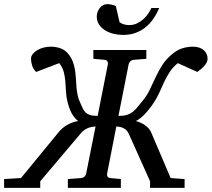

<svg xmlns="http://www.w3.org/2000/svg" viewBox="-63 -914 1030 934"><path d="M946.8 -628.9Q946.8 -620.1 942.9 -611.6Q939 -603 932.1 -595Q925.3 -586.9 916.3 -579.1Q907.2 -571.3 897 -564L801.8 -606.9Q777.8 -586.9 762.9 -564.2Q748 -541.5 736.3 -516.8Q724.6 -492.2 713.6 -466.6Q702.6 -440.9 686 -416Q664.1 -382.8 642.3 -359.9Q620.6 -336.9 598.1 -325.2Q623.5 -318.4 643.6 -304Q663.6 -289.6 671.9 -271L767.1 -47.9L835 -43V0H667V-32.2L563 -264.2Q554.7 -281.2 540.3 -289.3Q525.9 -297.4 502.9 -298.8L458 -68.8Q456.5 -62 460 -55.4Q463.4 -48.8 474.1 -47.9L524.9 -43V0H267.1V-43L331.1 -47.9Q341.8 -48.8 348.4 -55.4Q355 -62 356 -68.8L401.9 -298.8Q378.4 -297.4 360.8 -289.3Q343.3 -281.2 329.1 -264.2L132.8 -32.2V0H-43V-43L39.1 -47.9L222.2 -271Q238.8 -291.5 262.7 -305.7Q286.6 -319.8 316.9 -325.2Q298.3 -340.3 286.4 -361.6Q274.4 -382.8 266.1 -416Q259.3 -440.9 258.1 -466.6Q256.8 -492.2 254.9 -516.8Q252.9 -541.5 247.1 -564.2Q241.2 -586.9 225.1 -606.9L112.8 -564Q98.6 -578.1 93.3 -595Q87.9 -611.8 87.9 -628.9Q87.9 -640.6 96.2 -651.1Q104.5 -661.6 117.9 -669.7Q131.3 -677.7 148.4 -682.4Q165.5 -687 183.1 -687Q208.5 -687 231.2 -679Q253.9 -670.9 268.1 -652.8Q282.7 -635.3 290.3 -616Q297.9 -596.7 301.3 -576.9Q304.7 -557.1 305.9 -536.9Q307.1 -516.6 308.6 -496.3Q310.1 -476.1 313.5 -456.5Q316.9 -437 325.2 -418.9Q332.5 -403.3 337.6 -390.9Q342.8 -378.4 351.3 -369.1Q359.9 -359.9 373.8 -355Q387.7 -350.1 412.1 -350.1L461.9 -602.1Q463.4 -608.9 459.5 -615.5Q455.6 -622.1 444.8 -623L391.1 -627.9V-670.9H648.9V-627.9L587.9 -623Q577.6 -622.1 571 -615.5Q564.5 -608.9 563 -602.1L513.2 -350.1Q538.1 -350.1 554 -355Q569.8 -359.9 581.8 -369.1Q593.8 -378.4 604 -390.9Q614.3 -403.3 627 -418.9Q650.4 -446.3 664.8 -476.3Q679.2 -506.3 693.4 -536.9Q707.5 -567.4 726.1 -596.9Q744.6 -626.5 776.9 -652.8Q798.8 -670.9 824 -679Q849.1 -687 875 -687Q892.6 -687 906 -682.4Q919.4 -677.7 928.5 -669.7Q937.5 -661.6 942.1 -651.1Q946.8 -640.6 946.8 -628.9ZM711.4 -875Q699.7 -847.2 683.3 -823.2Q667 -799.3 645.5 -781.7Q624 -764.2 596.9 -754.2Q569.8 -744.1 535.6 -744.1Q512.7 -744.1 490 -749.5Q467.3 -754.9 449 -766.1Q430.7 -777.3 419.2 -794.2Q407.7 -811 407.7 -834Q407.7 -844.2 411.4 -855Q415 -865.7 421.9 -874.5Q428.7 -883.3 438.2 -888.7Q447.8 -894 459.5 -894Q462.9 -894 468.8 -893.3Q474.6 -892.6 481 -891.1Q487.3 -889.6 492.7 -887.9Q498 -886.2 500.5 -884.8L518.6 -806.2Q526.4 -799.3 539.1 -795.7Q551.8 -792 565.4 -792Q587.4 -792 605.2 -801Q623 -810.1 636.7 -822.8Q650.4 -835.4 659.4 -849.9Q668.5 -864.3 673.3 -875Z"/></svg>

Font: Charis SIL CyrE
Style: Italic
Weight: 400
Italic angle: -11°
Foundry: SIL International
Version: Version 5.000